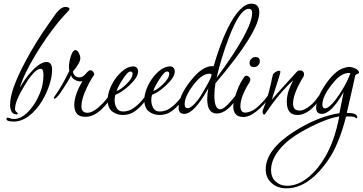

<svg xmlns="http://www.w3.org/2000/svg" viewBox="-20 -621 1978 1047"><path d="M55 42Q15 42 15 27Q15 21 21 21Q25 21 35 24Q46 28 55 28Q101 28 144 -23Q162 -44 175 -66.5Q188 -89 198 -114Q217 -159 217 -213Q217 -246 202 -246Q169 -246 114 -155Q62 -70 62 -28Q62 -17 69 -11Q77 -5 77 -1Q77 3 72 3Q35 3 35 -51Q35 -128 116 -281Q146 -338 179.5 -392Q213 -446 249 -496L286 -549Q314 -583 335 -583Q359 -583 359 -571Q359 -570 356 -565Q348 -556 328 -534.5Q308 -513 294 -495Q264 -458 234 -415Q204 -372 176 -326Q108 -213 88 -142Q100 -164 116.5 -187.5Q133 -211 149 -228Q198 -283 234 -283Q264 -283 264 -240Q264 -179 225 -99Q198 -44 157 -5Q107 42 55 42Z M446 16Q412 16 398.5 -2Q385 -20 385 -48Q385 -71 392.5 -96.5Q400 -122 411 -144Q422 -166 430 -179Q427 -178 424 -177.5Q421 -177 417 -177Q403 -177 386 -187Q368 -199 368 -212Q362 -198 351.5 -180Q341 -162 327 -141Q290 -83 278 -83Q274 -83 274 -87Q274 -91 280 -99Q299 -125 318.5 -159Q338 -193 358 -235Q357 -240 356.5 -245Q356 -250 356 -257Q356 -280 365 -310Q376 -348 392 -348Q402 -348 411 -330Q414 -323 416 -316.5Q418 -310 418 -303Q418 -279 377 -230Q386 -199 412 -199Q431 -199 447 -218Q464 -238 471 -238Q480 -238 487 -231Q494 -224 494 -213Q494 -214 481.5 -195Q469 -176 453 -142Q437 -108 430.5 -84Q424 -60 424 -41Q424 -6 457 -6Q489 -6 538 -55Q554 -72 575 -98Q601 -130 601 -130Q605 -130 605 -124Q605 -116 599 -107Q585 -85 568.5 -63.5Q552 -42 538 -29Q492 16 446 16Z M650 6Q617 6 592 -13Q567 -32 567 -77Q567 -104 579 -135.5Q591 -167 611.5 -195Q632 -223 657 -241Q682 -259 708 -259Q718 -259 725.5 -252Q733 -245 733 -231Q733 -200 686 -156Q667 -138 646.5 -124Q626 -110 609 -104Q605 -91 605 -74Q605 -51 616 -32Q627 -13 651 -13Q681 -13 706 -30Q731 -47 752 -71.5Q773 -96 789 -117Q796 -127 803 -127Q807 -127 807 -123Q807 -121 806 -118.5Q805 -116 804 -114Q787 -90 765 -62Q743 -34 715 -14Q687 6 650 6ZM616 -124Q642 -135 670 -163Q703 -195 703 -219Q703 -231 691 -231Q675 -231 647 -185Q622 -147 616 -124Z M850 6Q817 6 792 -13Q767 -32 767 -77Q767 -104 779 -135.5Q791 -167 811.5 -195Q832 -223 857 -241Q882 -259 908 -259Q918 -259 925.5 -252Q933 -245 933 -231Q933 -200 886 -156Q867 -138 846.5 -124Q826 -110 809 -104Q805 -91 805 -74Q805 -51 816 -32Q827 -13 851 -13Q881 -13 906 -30Q931 -47 952 -71.5Q973 -96 989 -117Q996 -127 1003 -127Q1007 -127 1007 -123Q1007 -121 1006 -118.5Q1005 -116 1004 -114Q987 -90 965 -62Q943 -34 915 -14Q887 6 850 6ZM816 -124Q842 -135 870 -163Q903 -195 903 -219Q903 -231 891 -231Q875 -231 847 -185Q822 -147 816 -124Z M985 0Q954 0 954 -34Q954 -96 1017 -177Q1050 -220 1082 -241.5Q1114 -263 1145 -260Q1162 -318 1180 -368Q1198 -418 1219 -461Q1287 -601 1352 -601Q1394 -601 1394 -553Q1394 -448 1155 -167Q1149 -133 1149 -101Q1149 -25 1181 -25Q1202 -25 1242 -73Q1282 -122 1286 -122Q1289 -122 1289 -117Q1289 -111 1284 -103Q1222 -2 1162 -2Q1110 -2 1110 -81Q1110 -106 1116 -139Q1038 0 985 0ZM1161 -196Q1355 -459 1355 -551Q1355 -573 1337 -573Q1287 -573 1226 -410Q1185 -302 1161 -196ZM1002 -31Q1025 -31 1059 -76Q1066 -84 1076.5 -101.5Q1087 -119 1102 -145Q1119 -174 1126.5 -191Q1134 -208 1134 -213Q1134 -215 1133.5 -215Q1133 -215 1132 -216Q1131 -219 1121 -219Q1081 -219 1034 -157Q987 -95 987 -53Q987 -31 1002 -31Z M1365 -255Q1341 -255 1341 -279Q1341 -291 1350 -300Q1360 -310 1373 -310Q1397 -310 1397 -286Q1397 -274 1388 -265Q1378 -255 1365 -255ZM1307 17Q1252 17 1252 -42Q1252 -70 1272 -124Q1281 -149 1290.5 -166.5Q1300 -184 1310 -199Q1316 -208 1324 -208Q1332 -208 1340 -200Q1345 -195 1345 -187Q1345 -180 1341 -173Q1319 -139 1305 -104.5Q1291 -70 1291 -43Q1291 -7 1317 -7Q1331 -7 1349 -14.5Q1367 -22 1385 -38Q1397 -49 1410.5 -63Q1424 -77 1438 -96Q1464 -128 1464 -128Q1469 -128 1469 -120Q1469 -112 1462 -104Q1371 17 1307 17Z M1601 6Q1544 6 1544 -66Q1544 -98 1554.5 -128Q1565 -158 1579 -183Q1544 -152 1505.5 -106.5Q1467 -61 1430 -5Q1424 4 1421 4Q1412 4 1412 -14Q1412 -18 1414 -22Q1425 -49 1436 -84.5Q1447 -120 1458 -168Q1460 -178 1462 -188Q1464 -198 1468 -214Q1470 -220 1482 -228Q1492 -235 1502 -235Q1509 -235 1509 -229Q1509 -224 1497 -186Q1485 -148 1462 -77Q1468 -85 1487 -106.5Q1506 -128 1537 -162L1599 -230Q1606 -237 1615 -237Q1638 -237 1638 -214Q1638 -209 1634 -202Q1578 -110 1578 -56Q1578 -18 1614 -18Q1640 -18 1674 -47Q1688 -58 1698.5 -71.5Q1709 -85 1721 -101Q1742 -130 1745 -130Q1748 -130 1748 -124Q1748 -118 1742 -107Q1674 6 1601 6Z M1542 406Q1493 406 1462 378Q1429 349 1429 303Q1429 196 1581 98Q1710 15 1831 -4Q1835 -23 1840.5 -52Q1846 -81 1854 -119Q1786 0 1735 0Q1704 0 1704 -34Q1704 -85 1754 -159Q1803 -232 1851 -249Q1860 -252 1868.5 -254Q1877 -256 1884 -256Q1900 -256 1918 -247Q1926 -243 1932 -237.5Q1938 -232 1938 -225Q1938 -221 1929 -218Q1920 -215 1917 -209L1906 -158Q1901 -133 1891.5 -94.5Q1882 -56 1871 -5H1875Q1928 -5 1928 18Q1928 24 1924 24Q1924 24 1916 19Q1908 14 1887 14Q1882 14 1877 14Q1872 14 1867 15Q1848 90 1824 148.5Q1800 207 1772 248Q1664 406 1542 406ZM1752 -30Q1763 -30 1778 -42.5Q1793 -55 1809 -76Q1833 -108 1854 -144Q1875 -180 1891 -222Q1888 -223 1882 -223Q1841 -223 1799 -172Q1738 -99 1738 -51Q1738 -30 1752 -30ZM1546 392Q1609 392 1668 340Q1715 300 1753 235Q1806 144 1830 14Q1765 24 1673 71Q1627 94 1592 117Q1557 140 1533 163Q1458 235 1458 306Q1458 345 1482 368Q1508 392 1546 392Z"/></svg>

Font: Corinthia
Style: Regular
Weight: 400
Designer: Robert E. Leuschke
Foundry: Robert E. Leuschke
Version: Version 1.013; ttfautohint (v1.8.3)